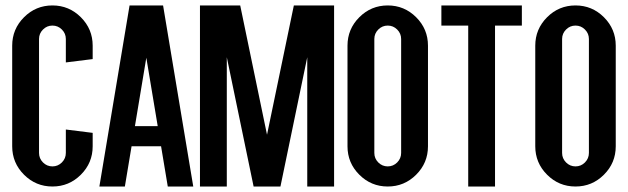

<svg xmlns="http://www.w3.org/2000/svg" viewBox="-20 -679 2286 699"><path d="M170.9 -73.2Q190.9 -73.2 205.3 -87.6Q219.7 -102.1 219.7 -122.1V-207.5L317.4 -195.3V-146.5Q317.4 -85.9 274.4 -43Q231.4 0 170.9 0Q110.4 0 67.4 -43Q24.4 -85.9 24.4 -146.5V-512.7Q24.4 -573.2 67.4 -616.2Q110.4 -659.2 170.9 -659.2Q231.4 -659.2 274.4 -616.2Q317.4 -573.2 317.4 -512.7V-463.9L219.7 -451.7V-537.1Q219.7 -557.1 205.3 -571.5Q190.9 -585.9 170.9 -585.9Q150.9 -585.9 136.5 -571.5Q122.1 -557.1 122.1 -537.1V-122.1Q122.1 -102.1 136.5 -87.6Q150.9 -73.2 170.9 -73.2Z M512.7 -468.8 471.2 -219.7H554.2ZM459 -146.5 434.6 0H341.8L451.7 -659.2H573.7L683.6 0H590.8L566.4 -146.5Z M1196.3 -659.2V0H1098.6V-470.7L1001 0H903.3L805.7 -470.7V0H708V-659.2H854.5L952.1 -188.5L1049.8 -659.2Z M1391.6 -659.2Q1452.1 -659.2 1495.1 -616.2Q1538.1 -573.2 1538.1 -512.7V-146.5Q1538.1 -85.9 1495.1 -43Q1452.1 0 1391.6 0Q1331.1 0 1288.1 -43Q1245.1 -85.9 1245.1 -146.5V-512.7Q1245.1 -573.2 1288.1 -616.2Q1331.1 -659.2 1391.6 -659.2ZM1440.4 -537.1Q1440.4 -557.1 1426 -571.5Q1411.6 -585.9 1391.6 -585.9Q1371.6 -585.9 1357.2 -571.5Q1342.8 -557.1 1342.8 -537.1V-122.1Q1342.8 -102.1 1357.2 -87.6Q1371.6 -73.2 1391.6 -73.2Q1411.6 -73.2 1426 -87.6Q1440.4 -102.1 1440.4 -122.1Z M1879.9 -659.2V-585.9H1782.2V0H1684.6V-585.9H1586.9V-659.2Z M2075.2 -659.2Q2135.7 -659.2 2178.7 -616.2Q2221.7 -573.2 2221.7 -512.7V-146.5Q2221.7 -85.9 2178.7 -43Q2135.7 0 2075.2 0Q2014.6 0 1971.7 -43Q1928.7 -85.9 1928.7 -146.5V-512.7Q1928.7 -573.2 1971.7 -616.2Q2014.6 -659.2 2075.2 -659.2ZM2124 -537.1Q2124 -557.1 2109.6 -571.5Q2095.2 -585.9 2075.2 -585.9Q2055.2 -585.9 2040.8 -571.5Q2026.4 -557.1 2026.4 -537.1V-122.1Q2026.4 -102.1 2040.8 -87.6Q2055.2 -73.2 2075.2 -73.2Q2095.2 -73.2 2109.6 -87.6Q2124 -102.1 2124 -122.1Z"/></svg>

Font: Alegre Sans
Style: Regular
Weight: 400
Width: 3
Designer: GrandChaos9000
Version: Version 1.2.6 - August 1, 2014